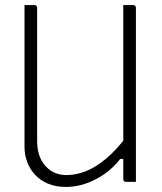

<svg xmlns="http://www.w3.org/2000/svg" viewBox="-20 -720 640 760"><path d="M518 0Q511 0 505 0Q499 0 492.5 0Q486 0 479 0Q477 0 475 -0.5Q473 -1 472 -2Q471 -3 470 -4Q469 -5 468.5 -7Q468 -9 468 -11Q468 -97 468 -183Q468 -269 468 -355.5Q468 -442 468 -528Q468 -614 468 -700Q475 -700 481.5 -700Q488 -700 494.5 -700Q501 -700 507 -700Q511 -700 513 -698.5Q515 -697 516.5 -695Q518 -693 518 -689Q518 -616 518 -542Q518 -468 518 -394.5Q518 -321 518 -247.5Q518 -174 518 -100Q518 -75 518 -50Q518 -25 518 0ZM241 20Q201 20 170 7Q139 -6 118.5 -28.5Q98 -51 87.5 -79.5Q77 -108 77 -139Q77 -216 77 -293Q77 -370 77 -447Q77 -524 77 -601Q77 -626 77 -650.5Q77 -675 77 -700Q87 -700 96.5 -700Q106 -700 116 -700Q120 -700 122 -698.5Q124 -697 125.5 -695Q127 -693 127 -689Q127 -602 127 -513.5Q127 -425 127 -337.5Q127 -250 127 -162Q127 -100 159.5 -63.5Q192 -27 243 -27Q280 -27 319 -42Q358 -57 400.5 -92.5Q443 -128 489 -190V-91H456Q428 -55 392.5 -30.5Q357 -6 318.5 7Q280 20 241 20Z"/></svg>

Font: Recursive Monospace Light
Style: Regular
Weight: 300
Version: Version 1.047